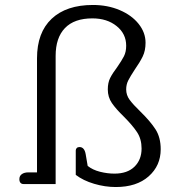

<svg xmlns="http://www.w3.org/2000/svg" viewBox="-20 -741 728 773"><path d="M285 -37V-135Q285 -141 289 -145Q293 -149 300 -149Q320 -149 325 -120L333 -73Q353 -57 382.5 -49.5Q412 -42 441 -42Q493 -42 521.5 -70Q550 -98 550 -143Q550 -181 532 -208.5Q514 -236 479 -271Q447 -302 430.5 -326Q414 -350 414 -381Q414 -408 423.5 -427Q433 -446 452 -471Q470 -497 479 -514.5Q488 -532 488 -557Q488 -605 449.5 -636Q411 -667 352 -667Q279 -667 241.5 -628Q204 -589 204 -516V0H75Q67 0 62.5 -5Q58 -10 58 -20Q58 -33 68 -40Q78 -47 94 -47H129V-506Q129 -610 188 -665.5Q247 -721 354 -721Q413 -721 461.5 -700.5Q510 -680 538 -645Q566 -610 566 -569Q566 -537 554.5 -513.5Q543 -490 522 -460Q505 -434 496.5 -417.5Q488 -401 488 -381Q488 -358 502 -339Q516 -320 545 -292Q585 -253 606 -220.5Q627 -188 627 -140Q627 -74 578.5 -31Q530 12 446 12Q403 12 359 -1Q315 -14 285 -37Z"/></svg>

Font: Maitree
Style: Regular
Weight: 400
Designer: CadsonDemak Team
Foundry: CadsonDemak
Version: Version 1.000